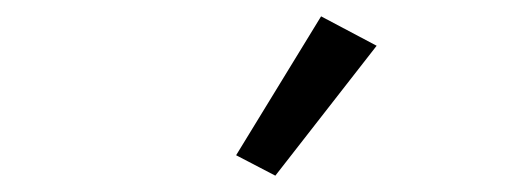

<svg xmlns="http://www.w3.org/2000/svg" viewBox="-20 -800 633 235"><path d="M441 -744 373 -780 269 -610 317 -585Z"/></svg>

Font: LVC Sans
Style: Italic
Weight: 400
Italic angle: -11.31°
Designer: Mike Abbink, Paul van der Laan, Pieter van Rosmalen
Foundry: Bold Monday
Version: Version 3.0